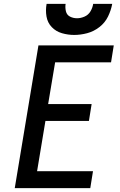

<svg xmlns="http://www.w3.org/2000/svg" viewBox="-20 -969 616 989"><path d="M56 0H445L459 -87H171L214 -346H438L452 -433H228L264 -648H552L566 -735H178ZM362 -789Q395 -789 429 -798Q463 -807 492 -829.5Q521 -852 536.5 -884Q552 -916 558 -949H460Q457 -929 446 -910.5Q435 -892 415.5 -883.5Q396 -875 377 -875Q357 -875 340.5 -883.5Q324 -892 319.5 -911Q315 -930 318 -949H220Q214 -916 219.5 -884Q225 -852 246.5 -829.5Q268 -807 299 -798Q330 -789 362 -789Z"/></svg>

Font: Iosevka Sparkle Medium Oblique
Style: Regular
Weight: 500
Italic angle: -9°
Designer: Belleve Invis
Foundry: Belleve Invis
Version: Version 4.5.0; ttfautohint (v1.8.3)